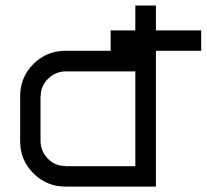

<svg xmlns="http://www.w3.org/2000/svg" viewBox="-20 -687 761 707"><path d="M554.2 0H220.8Q151.7 0 102.9 -48.8Q54.2 -97.5 54.2 -166.7V-333.3Q54.2 -402.5 102.9 -451.2Q151.7 -500 220.8 -500H387.5V-575H478.3V-666.7H554.2V-575H720.8V-500H554.2ZM478.3 -75V-424.2H220.8Q184.2 -423.3 157.1 -397.1Q130 -370.8 130 -333.3H129.2V-166.7Q130 -130 156.2 -102.9Q182.5 -75.8 220.8 -75.8V-75Z"/></svg>

Font: 0xA000-Squarish
Style: Squareish
Weight: 400
Version: Version 0.1